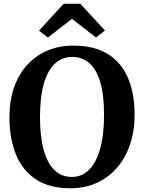

<svg xmlns="http://www.w3.org/2000/svg" viewBox="-20 -996 770 1027"><path d="M360 11Q246.5 12 173.2 -36Q100 -84 65.2 -170Q30.5 -256 30.5 -369Q30.5 -457 55 -527.5Q79.5 -598 125 -648.2Q170.5 -698.5 233.2 -725.2Q296 -752 372.5 -752Q485.5 -752 558 -706.2Q630.5 -660.5 665.2 -577.8Q700 -495 700 -382.5Q700 -295 675.5 -223Q651 -151 605.8 -98.8Q560.5 -46.5 498.2 -18Q436 10.5 360 11ZM364 -49.5Q417 -49.5 455.5 -87Q494 -124.5 515.2 -198.8Q536.5 -273 536.5 -381.5Q536.5 -488 516.2 -556.5Q496 -625 458 -658.2Q420 -691.5 366 -691.5Q313 -691.5 274.5 -656.5Q236 -621.5 215 -550Q194 -478.5 194 -369.5Q194 -264 214 -192.8Q234 -121.5 272.2 -85.5Q310.5 -49.5 364 -49.5ZM236.5 -795.5 188.5 -832 320 -975.5H410L541.5 -832.5L493.5 -795.5L365 -895Z"/></svg>

Font: Merriweather 20pt
Style: Bold
Weight: 700
Version: Version 2.100